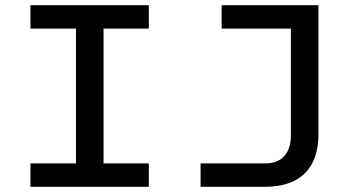

<svg xmlns="http://www.w3.org/2000/svg" viewBox="-20 -718 1340 738"><path d="M272 0V-698H378V0ZM97 -698H552V-608H97ZM97 -90H552V0H97ZM751 0V-90H1000Q1048 -90 1073 -118.5Q1098 -147 1098 -196V-698H1204V-201Q1204 -153 1191 -115.5Q1178 -78 1152.5 -52.5Q1127 -27 1088.5 -13.5Q1050 0 999 0ZM832 -698H1196V-608H832Z"/></svg>

Font: Azeret Mono Thin
Style: Regular
Weight: 400
Version: Version 1.002